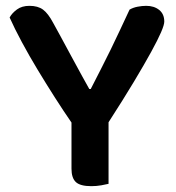

<svg xmlns="http://www.w3.org/2000/svg" viewBox="-20 -631 602 658"><path d="M543 -557Q543 -546 532 -520.5Q521 -495 498 -453Q475 -411 439 -351Q403 -291 352 -212V-1Q344 1 327.5 4Q311 7 293 7Q255 7 240 -7Q225 -21 225 -53V-211Q198 -250 168 -297Q138 -344 109 -392Q80 -440 55 -486.5Q30 -533 13 -571Q21 -586 38 -598.5Q55 -611 81 -611Q110 -611 127.5 -598Q145 -585 162 -553Q170 -539 187.5 -506.5Q205 -474 224.5 -438Q244 -402 261.5 -370Q279 -338 286 -326H291Q310 -363 327 -396.5Q344 -430 360 -462.5Q376 -495 391.5 -528.5Q407 -562 424 -598Q436 -605 451.5 -608Q467 -611 481 -611Q508 -611 525.5 -597Q543 -583 543 -557Z"/></svg>

Font: Baloo Chettan 2 SemiBold
Style: Regular
Weight: 600
Designer: Maithili Shingre, Unnati Kotecha and Ek Type
Foundry: Ek Type
Version: Version 1.640;hotconv 1.0.111;makeotfexe 2.5.65597; ttfautoh